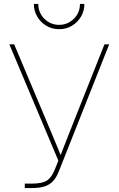

<svg xmlns="http://www.w3.org/2000/svg" viewBox="-20 -952 600 972"><path d="M105.5 0V-22.5H141.6Q192.4 -22.5 216.8 -37.6Q241.2 -52.7 258.3 -95.7L275.4 -138.7L27.3 -727.5H51.8L203.6 -367.2Q218.3 -332.5 232.7 -298.1Q247.1 -263.7 261.5 -229Q275.9 -194.3 290 -159.7H284.2Q304.2 -211.9 324.7 -263.7Q345.2 -315.4 365.7 -367.2L508.8 -727.5H532.7L278.8 -86.9Q266.1 -54.2 248.8 -35.4Q231.4 -16.6 205.8 -8.3Q180.2 0 141.6 0ZM279.3 -804.2Q243.7 -804.2 214.6 -821.5Q185.5 -838.9 168.5 -867.9Q151.4 -897 151.4 -932.1H173.8Q173.8 -887.7 204.8 -856.9Q235.8 -826.2 279.3 -826.2Q322.8 -826.2 353.8 -856.9Q384.8 -887.7 384.8 -932.1H407.2Q407.2 -897 390.1 -867.9Q373 -838.9 344.2 -821.5Q315.4 -804.2 279.3 -804.2Z"/></svg>

Font: Inter 18pt Thin
Style: Regular
Weight: 250
Designer: Rasmus Andersson
Foundry: rsms
Version: Version 4.001;git-66647c0bb